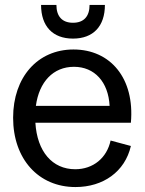

<svg xmlns="http://www.w3.org/2000/svg" viewBox="-20 -744 586 776"><path d="M285 12C397 12 485 -50 509 -154L427 -176C412 -106 357 -60 284 -60C191 -60 130 -132 123 -248H509C525 -428 426 -544 277 -544C132 -544 33 -432 33 -268C33 -102 135 12 285 12ZM275 -588C357 -588 404 -638 404 -724H342C342 -678 319 -652 275 -652C231 -652 208 -678 208 -724H146C146 -638 193 -588 275 -588ZM125 -316C138 -413 195 -474 279 -474C362 -474 418 -413 423 -316Z"/></svg>

Font: Ronzino
Style: Regular
Weight: 400
Designer: Nunzio Mazzaferro
Foundry: Collletttivo
Version: Version 1.000;Glyphs 3.3 (3337)